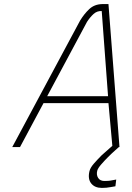

<svg xmlns="http://www.w3.org/2000/svg" viewBox="-20 -720 644 940"><path d="M545 192Q533 194 522 196Q512 198 501 199Q490 200 479 200Q444 200 426.5 178Q409 156 418 118Q422 101 440 80.5Q458 60 478 40Q502 18 530 -6L511 -215H193L78 0H40L372 -619Q392 -652 417 -675.5Q442 -699 480 -700H511L565 0H562Q560 2 544 16Q528 30 509.5 48.5Q491 67 475 85.5Q459 104 456 116Q451 136 460.5 151Q470 166 491 166Q498 166 508 165.5Q518 165 527 163Q538 161 549 159ZM211 -249H509L478 -666Q455 -667 438 -651.5Q421 -636 406 -613Z"/></svg>

Font: Panefresco 1wt
Style: Italic
Weight: 250
Version: Version 1.000